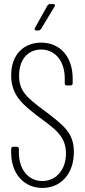

<svg xmlns="http://www.w3.org/2000/svg" viewBox="-20 -918 420 946"><path d="M159 -768H170C175 -768 179 -771 182 -775L249 -886C253 -893 250 -898 242 -898H226C221 -898 217 -895 214 -891L152 -780C148 -773 151 -768 159 -768ZM189 8C279 8 344 -61 344 -169C344 -261 297 -299 197 -374C112 -437 74 -470 74 -545C74 -629 121 -674 183 -674C252 -674 299 -617 299 -532V-507C299 -501 303 -497 309 -497H328C334 -497 338 -501 338 -507V-532C338 -638 276 -708 183 -708C98 -708 35 -650 35 -547C35 -446 95 -400 175 -339C252 -282 305 -246 305 -162C305 -80 255 -26 188 -26C121 -26 73 -82 73 -167V-185C73 -191 69 -195 63 -195H45C39 -195 35 -191 35 -185V-166C35 -61 99 8 189 8Z"/></svg>

Font: Barlow Condensed ExtraLight
Style: Regular
Weight: 275
Width: 3
Designer: Jeremy Tribby
Foundry: Tribby Type
Version: Version 1.422;hotconv 1.0.109;makeotfexe 2.5.65596